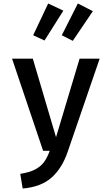

<svg xmlns="http://www.w3.org/2000/svg" viewBox="-20 -864 640 1100"><path d="M369 2Q337 98 276.5 152.5Q216 207 110 216L96 132Q148 124 180 107.5Q212 91 231 66Q250 41 265 0H227L49 -528H168L301 -78L436 -528H551ZM256 -844 343 -803 235 -632 170 -662ZM426 -844 512 -800 397 -630 334 -662Z"/></svg>

Font: Fira Mono Medium
Style: Regular
Weight: 500
Designer: Carrois Corporate & Edenspiekermann AG
Foundry: Carrois Corporate GbR & Edenspiekermann AG
Version: Version 3.206